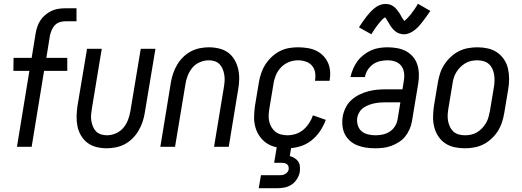

<svg xmlns="http://www.w3.org/2000/svg" viewBox="-20 -779 2771 1019"><path d="M70 0 136 -403H51L52 -472H148L169 -601Q172 -619 178 -637Q184 -655 194.5 -671Q205 -687 220.5 -700Q236 -713 253 -721Q270 -729 288.5 -732Q307 -735 325 -735H386V-666H326Q311 -666 296 -661Q281 -656 270.5 -644.5Q260 -633 254 -618.5Q248 -604 245 -590L226 -472H337V-403H214L148 0Z M547 8Q519 8 492.5 1.5Q466 -5 445.5 -20Q425 -35 411 -58Q397 -81 391.5 -107Q386 -133 386.5 -160.5Q387 -188 391 -216L442 -520H520L468 -205Q465 -188 463.5 -171.5Q462 -155 464.5 -139Q467 -123 473 -108Q479 -93 489.5 -82Q500 -71 515.5 -66Q531 -61 548 -61Q571 -61 594.5 -71Q618 -81 634.5 -100.5Q651 -120 659.5 -143Q668 -166 672 -189L727 -520H805L748 -178Q744 -154 736 -130.5Q728 -107 715 -85Q702 -63 683.5 -44.5Q665 -26 642.5 -14Q620 -2 595 3Q570 8 547 8Z M831 0 887 -342Q891 -366 899 -389.5Q907 -413 920 -435Q933 -457 951.5 -475.5Q970 -494 992.5 -506Q1015 -518 1040 -523Q1065 -528 1088 -528Q1116 -528 1143 -521.5Q1170 -515 1190.5 -500Q1211 -485 1224.5 -462Q1238 -439 1244 -413Q1250 -387 1249.5 -359.5Q1249 -332 1244 -304L1194 0H1116L1168 -315Q1171 -332 1172 -348.5Q1173 -365 1170.5 -381Q1168 -397 1162 -412Q1156 -427 1145.5 -438Q1135 -449 1120 -454Q1105 -459 1088 -459Q1065 -459 1041 -449Q1017 -439 1001 -419.5Q985 -400 976 -377Q967 -354 964 -331L909 0Z M1505 8Q1476 8 1448 2.5Q1420 -3 1397.5 -17.5Q1375 -32 1359 -54.5Q1343 -77 1335.5 -103.5Q1328 -130 1328.5 -158.5Q1329 -187 1333 -216L1354 -342Q1358 -366 1366 -390Q1374 -414 1388 -436Q1402 -458 1421.5 -476.5Q1441 -495 1464 -507Q1487 -519 1511.5 -523.5Q1536 -528 1560 -528Q1585 -528 1609 -524.5Q1633 -521 1654.5 -511.5Q1676 -502 1692.5 -486Q1709 -470 1719 -449.5Q1729 -429 1731.5 -405Q1734 -381 1730 -356L1729 -350H1652V-354Q1656 -375 1652 -396Q1648 -417 1635 -431.5Q1622 -446 1602 -452.5Q1582 -459 1561 -459Q1537 -459 1513 -449.5Q1489 -440 1471 -421Q1453 -402 1443.5 -378.5Q1434 -355 1431 -331L1410 -205Q1407 -187 1406 -169.5Q1405 -152 1408.5 -135.5Q1412 -119 1420.5 -104.5Q1429 -90 1441.5 -80Q1454 -70 1471 -65.5Q1488 -61 1505 -61Q1527 -61 1549.5 -68Q1572 -75 1590 -90.5Q1608 -106 1621 -126Q1634 -146 1641 -167L1709 -143Q1698 -112 1678.5 -83Q1659 -54 1631.5 -32.5Q1604 -11 1570.5 -1.5Q1537 8 1505 8ZM1353 220 1365 151H1463Q1470 151 1477.5 150Q1485 149 1492.5 145Q1500 141 1505.5 134.5Q1511 128 1512 120Q1513 112 1511 104.5Q1509 97 1503 92.5Q1497 88 1489.5 86.5Q1482 85 1474 85H1435L1449 0H1526L1518 49Q1531 53 1543 60Q1555 67 1562.5 78Q1570 89 1571.5 103.5Q1573 118 1571 133Q1568 152 1556.5 170.5Q1545 189 1528 200.5Q1511 212 1490.5 216Q1470 220 1451 220Z M1971 8Q1946 8 1922.5 4.5Q1899 1 1877 -7.5Q1855 -16 1837.5 -31.5Q1820 -47 1810 -67Q1800 -87 1797.5 -111.5Q1795 -136 1799 -161Q1803 -184 1814.5 -207.5Q1826 -231 1845.5 -248.5Q1865 -266 1887.5 -277Q1910 -288 1934.5 -294.5Q1959 -301 1983 -303Q2007 -305 2031 -305H2116L2123 -349Q2127 -370 2124.5 -391.5Q2122 -413 2110 -429Q2098 -445 2078.5 -452Q2059 -459 2037 -459Q2018 -459 1997.5 -454.5Q1977 -450 1960 -438Q1943 -426 1931.5 -408Q1920 -390 1917 -370H1840Q1845 -392 1854 -413.5Q1863 -435 1876.5 -453.5Q1890 -472 1909 -487Q1928 -502 1949 -511.5Q1970 -521 1992.5 -524.5Q2015 -528 2036 -528Q2062 -528 2087.5 -523.5Q2113 -519 2134 -508Q2155 -497 2171 -478.5Q2187 -460 2194.5 -437Q2202 -414 2203 -388.5Q2204 -363 2200 -338L2166 -133Q2162 -112 2153 -91.5Q2144 -71 2130 -54Q2116 -37 2096.5 -24.5Q2077 -12 2056 -4.5Q2035 3 2013.5 5.5Q1992 8 1971 8ZM1973 -61Q1991 -61 2010.5 -65Q2030 -69 2047.5 -80Q2065 -91 2076 -108.5Q2087 -126 2090 -145L2105 -236H2031Q2016 -236 2000 -235Q1984 -234 1969 -231Q1954 -228 1939 -222.5Q1924 -217 1910.5 -208Q1897 -199 1888 -185Q1879 -171 1876 -155Q1873 -135 1878.5 -115.5Q1884 -96 1898 -83.5Q1912 -71 1932 -66Q1952 -61 1973 -61ZM1951 -597 1885 -634Q1897 -652 1907 -666.5Q1917 -681 1926.5 -693Q1936 -705 1945.5 -715Q1955 -725 1967.5 -735.5Q1980 -746 1995 -752Q2010 -758 2025 -758Q2030 -758 2034.5 -757.5Q2039 -757 2044 -756Q2049 -755 2053 -753.5Q2057 -752 2061 -749.5Q2065 -747 2069 -744.5Q2073 -742 2076 -739Q2079 -736 2082 -733Q2085 -730 2087.5 -726Q2090 -722 2093 -718.5Q2096 -715 2098.5 -711.5Q2101 -708 2103 -704.5Q2105 -701 2107 -697.5Q2109 -694 2111.5 -689Q2114 -684 2117 -680Q2120 -676 2121.5 -673.5Q2123 -671 2125 -668Q2129 -670 2131 -672Q2133 -674 2137.5 -678Q2142 -682 2143.5 -684Q2145 -686 2147 -688Q2149 -690 2151 -692.5Q2153 -695 2155.5 -697.5Q2158 -700 2160.5 -703Q2163 -706 2165 -709.5Q2167 -713 2170 -716.5Q2173 -720 2175.5 -723.5Q2178 -727 2181 -731.5Q2184 -736 2186.5 -740Q2189 -744 2192.5 -749Q2196 -754 2198 -759L2264 -721Q2252 -704 2241.5 -689Q2231 -674 2221.5 -662Q2212 -650 2203 -640Q2194 -630 2181.5 -620Q2169 -610 2154 -603.5Q2139 -597 2124 -597Q2118 -597 2112.5 -598Q2107 -599 2102 -600.5Q2097 -602 2092.5 -604Q2088 -606 2083.5 -609Q2079 -612 2075.5 -615Q2072 -618 2068.5 -621.5Q2065 -625 2061.5 -629.5Q2058 -634 2055 -638Q2052 -642 2049.5 -646Q2047 -650 2045 -654Q2043 -658 2039.5 -663Q2036 -668 2033 -673Q2030 -678 2028.5 -681Q2027 -684 2023 -687Q2020 -685 2017.5 -683Q2015 -681 2011 -677.5Q2007 -674 2005.5 -672Q2004 -670 2002 -668Q2000 -666 1998 -663.5Q1996 -661 1993.5 -658Q1991 -655 1988.5 -652Q1986 -649 1984 -646Q1982 -643 1979 -639.5Q1976 -636 1973.5 -632Q1971 -628 1968 -624Q1965 -620 1962.5 -615.5Q1960 -611 1956.5 -606.5Q1953 -602 1951 -597Z M2447 8Q2418 8 2391 2Q2364 -4 2342 -19Q2320 -34 2305.5 -56.5Q2291 -79 2284.5 -105Q2278 -131 2278.5 -159.5Q2279 -188 2283 -216L2304 -342Q2308 -366 2316 -390.5Q2324 -415 2338.5 -437Q2353 -459 2373 -477.5Q2393 -496 2416 -507.5Q2439 -519 2464 -523.5Q2489 -528 2513 -528Q2542 -528 2569 -522Q2596 -516 2618 -501Q2640 -486 2655 -463.5Q2670 -441 2676 -415Q2682 -389 2682 -360.5Q2682 -332 2677 -304L2656 -178Q2652 -154 2644 -129.5Q2636 -105 2622 -83Q2608 -61 2588 -42.5Q2568 -24 2545 -12.5Q2522 -1 2496.5 3.5Q2471 8 2447 8ZM2448 -61Q2464 -61 2480.5 -64.5Q2497 -68 2512 -77Q2527 -86 2539 -99Q2551 -112 2559.5 -126.5Q2568 -141 2572.5 -157Q2577 -173 2580 -189L2601 -315Q2604 -332 2604.5 -349.5Q2605 -367 2602.5 -383Q2600 -399 2593 -414Q2586 -429 2574 -439.5Q2562 -450 2546 -454.5Q2530 -459 2513 -459Q2497 -459 2480.5 -455.5Q2464 -452 2449 -443Q2434 -434 2421.5 -421Q2409 -408 2400.5 -393.5Q2392 -379 2387.5 -363Q2383 -347 2381 -331L2360 -205Q2357 -188 2356 -170.5Q2355 -153 2358 -137Q2361 -121 2368 -106Q2375 -91 2386.5 -80.5Q2398 -70 2414.5 -65.5Q2431 -61 2448 -61Z"/></svg>

Font: Iosevka QP
Style: Italic
Weight: 400
Italic angle: -9°
Designer: Belleve Invis
Foundry: Belleve Invis
Version: Version 20.0.0; ttfautohint (v1.8.4)